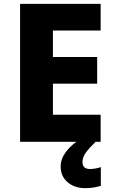

<svg xmlns="http://www.w3.org/2000/svg" viewBox="-20 -734 595 994"><path d="M501 0H84V-714H501V-576H254V-439H483V-301H254V-140H501ZM407 105Q407 124 417.5 132.5Q428 141 445 141Q460 141 476 138Q492 135 502 131V228Q486 233 466.5 236.5Q447 240 422 240Q365 240 329.5 209Q294 178 294 128Q294 49 406 -21L475 0Q442 32 424.5 56Q407 80 407 105Z"/></svg>

Font: Noto Sans Gurmukhi UI ExtraBold
Style: Regular
Weight: 800
Designer: Jelle Bosma - Monotype Design Team
Foundry: Monotype Imaging Inc.
Version: Version 2.004; ttfautohint (v1.8.4.7-5d5b)